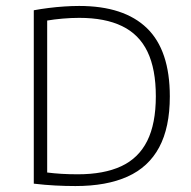

<svg xmlns="http://www.w3.org/2000/svg" viewBox="-20 -621 643 645"><path d="M233.5 4Q200 4 166 2.2Q132 0.5 93.5 -4V-586.5Q117.5 -591 143.5 -594.2Q169.5 -597.5 195.5 -599.2Q221.5 -601 246 -601Q396.5 -601 473.5 -526.5Q550.5 -452 550.5 -297Q550.5 -193 514.8 -126.2Q479 -59.5 408.5 -27.8Q338 4 233.5 4ZM241.5 -35.5Q329 -35.5 387.2 -62.5Q445.5 -89.5 474.5 -147.5Q503.5 -205.5 503.5 -297.5Q503.5 -389 475.5 -447.2Q447.5 -505.5 390.2 -533.2Q333 -561 246.5 -561Q219 -561 190.5 -558.5Q162 -556 138.5 -552V-41.5Q162 -38.5 187.2 -37Q212.5 -35.5 241.5 -35.5Z"/></svg>

Font: Encode Sans SC Condensed Thin ExtraLight
Style: Regular
Weight: 250
Version: Version 3.002